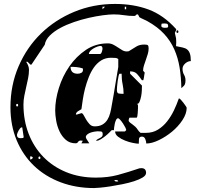

<svg xmlns="http://www.w3.org/2000/svg" viewBox="-20 -767 1039 974"><path d="M140 -440Q140 -439 137 -439Q134 -439 133 -440Q132 -441 126.5 -447Q121 -453 120 -453Q119 -454 117 -454Q114 -454 113 -453Q119 -444 123 -434Q127 -424 127 -413Q127 -391 122.5 -369.5Q118 -348 113 -326Q108 -304 103.5 -281.5Q99 -259 99 -237Q99 -156 125.5 -88Q152 -20 200.5 29.5Q249 79 316.5 106.5Q384 134 466 134Q528 134 578 120.5Q628 107 687 87Q690 86 697 86Q721 86 721 110Q721 123 703.5 133.5Q686 144 659.5 152.5Q633 161 601 167.5Q569 174 539.5 178.5Q510 183 487.5 185Q465 187 457 187Q365 187 287 157.5Q209 128 152.5 74Q96 20 64.5 -55.5Q33 -131 33 -223Q33 -335 74.5 -431Q116 -527 188 -597Q260 -667 356.5 -707Q453 -747 563 -747Q657 -747 733 -719Q809 -691 873 -620Q874 -619 874 -617Q874 -614 873 -613Q873 -612 870 -606.5Q867 -601 867 -600Q867 -598 870 -586.5Q873 -575 873 -573Q873 -571 873.5 -565.5Q874 -560 874 -553.5Q874 -547 873.5 -541.5Q873 -536 873 -533Q892 -529 906.5 -526Q921 -523 930 -515.5Q939 -508 943.5 -494.5Q948 -481 948 -457Q933 -457 919.5 -445Q906 -433 906 -418Q906 -401 913.5 -388Q921 -375 921 -359Q921 -346 917.5 -338.5Q914 -331 900 -320Q899 -376 891 -425Q883 -474 864 -517Q845 -560 812 -595.5Q779 -631 727 -660Q725 -661 719 -664Q713 -667 706 -670Q699 -673 693.5 -676Q688 -679 687 -680Q686 -681 683.5 -687Q681 -693 680 -693Q680 -694 677 -694Q671 -694 669 -690Q667 -686 661 -686Q634 -686 609 -690Q584 -694 557 -694Q535 -694 501.5 -689.5Q468 -685 430.5 -676.5Q393 -668 355 -655Q317 -642 285.5 -625Q254 -608 232.5 -586.5Q211 -565 207 -540ZM500 -733V-720L513 -733ZM620 -733H613V-720H620ZM833 -633Q833 -645 827 -646.5Q821 -648 813 -648L800 -647Q796 -632 802 -629Q808 -626 816 -626Q818 -626 825.5 -626.5Q833 -627 833 -633ZM880 -600Q875 -600 875 -606.5Q875 -613 880 -613Q885 -613 885 -606.5Q885 -600 880 -600ZM890 -267Q892 -267 898 -260.5Q904 -254 910.5 -245.5Q917 -237 922 -229.5Q927 -222 927 -220Q927 -190 905.5 -157.5Q884 -125 852.5 -99Q821 -73 785.5 -56Q750 -39 722 -39Q722 -49 717 -61.5Q712 -74 700 -74Q686 -74 685 -61.5Q684 -49 684 -38Q674 -38 654 -42Q634 -46 614 -54Q594 -62 579 -73.5Q564 -85 564 -100H613Q614 -100 616.5 -102.5Q619 -105 620 -107V-110Q620 -112 615.5 -121Q611 -130 604 -140.5Q597 -151 590 -159Q583 -167 579 -167Q573 -167 569 -159Q565 -151 562.5 -140.5Q560 -130 559 -120Q558 -110 558 -107H547Q543 -103 534 -94Q525 -85 513.5 -76Q502 -67 490.5 -60Q479 -53 470 -53H467Q470 -58 475.5 -61Q481 -64 487 -67Q493 -70 497 -74Q501 -78 501 -86Q501 -99 492.5 -100Q484 -101 474 -101Q470 -101 458 -99Q446 -97 435 -92.5Q424 -88 418 -80Q412 -72 420 -60L433 -40H393L400 -53Q397 -54 390 -54Q380 -54 376 -47Q372 -40 364 -40Q334 -40 314 -57.5Q294 -75 282 -100.5Q270 -126 265 -155Q260 -184 260 -206Q260 -260 278.5 -320Q297 -380 332 -430.5Q367 -481 416 -514Q465 -547 527 -547Q542 -547 554.5 -540.5Q567 -534 578 -526.5Q589 -519 600 -512.5Q611 -506 623 -506Q630 -506 633 -507Q658 -523 673.5 -532Q689 -541 712 -541Q726 -541 730 -537.5Q734 -534 734 -521Q734 -507 729.5 -492.5Q725 -478 720 -463.5Q715 -449 710.5 -435.5Q706 -422 706 -410Q706 -407 707 -407Q707 -406 710 -403.5Q713 -401 713 -400Q714 -400 714 -397Q714 -394 713 -393Q712 -389 711.5 -383.5Q711 -378 710 -373Q709 -367 707 -360H700Q687 -379 675 -392Q663 -405 640 -405V-393L700 -333V-328Q700 -324 699.5 -309Q699 -294 696 -278.5Q693 -263 688 -251Q683 -239 674 -240Q680 -238 680 -231.5Q680 -225 680 -221Q680 -217 679.5 -208.5Q679 -200 678.5 -191.5Q678 -183 676.5 -176.5Q675 -170 673 -170H637L634 -164Q632 -155 633 -153Q636 -148 641 -144Q646 -140 652.5 -135.5Q659 -131 666.5 -124Q674 -117 680 -107Q681 -105 686 -99.5Q691 -94 693 -93H720Q755 -93 781.5 -109.5Q808 -126 828 -151.5Q848 -177 862.5 -207.5Q877 -238 887 -267ZM487 -493Q493 -493 496.5 -504Q500 -515 500 -520Q500 -525 498 -529.5Q496 -534 490 -534Q484 -534 474 -530.5Q464 -527 454.5 -521.5Q445 -516 438 -508.5Q431 -501 431 -493ZM580 -467Q580 -468 575 -470.5Q570 -473 567 -473L543 -474Q515 -474 493.5 -460.5Q472 -447 456.5 -425Q441 -403 430 -375Q419 -347 411.5 -318Q404 -289 400 -261.5Q396 -234 393 -213Q387 -210 376 -203Q365 -196 365 -186Q366 -186 369.5 -186Q373 -186 373 -187Q375 -187 383.5 -190Q392 -193 393 -193Q399 -193 404.5 -182.5Q410 -172 417.5 -159.5Q425 -147 435 -136.5Q445 -126 460 -126Q484 -126 499.5 -135Q515 -144 524.5 -159Q534 -174 539 -193.5Q544 -213 547 -233Q551 -254 556.5 -286.5Q562 -319 567 -350Q572 -381 576 -403.5Q580 -426 580 -427ZM401 -413Q401 -418 400 -420Q384 -425 369 -426.5Q354 -428 338 -428Q338 -393 374 -393Q384 -393 392.5 -397.5Q401 -402 401 -413ZM587 -393Q584 -393 581.5 -381.5Q579 -370 577 -356Q575 -342 574 -329Q573 -316 573 -312Q573 -295 581 -293Q589 -291 607 -291Q607 -317 602 -340Q597 -363 597 -393ZM67 -227Q72 -227 72 -233.5Q72 -240 67 -240Q62 -240 62 -233.5Q62 -227 67 -227ZM93 -120Q93 -121 91 -121Q86 -121 82 -116Q78 -111 74.5 -105Q71 -99 69 -93.5Q67 -88 67 -87Q66 -86 66 -83Q66 -66 83 -66Q84 -66 92.5 -66.5Q101 -67 100 -73ZM133 42Q142 42 147 33Q144 28 140 27Q139 26 137 26Q134 26 133 27ZM180 40Q185 40 185 33.5Q185 27 180 27Q175 27 175 33.5Q175 40 180 40ZM580 153Q578 148 574.5 147Q571 146 567 146Q562 146 560 147Q562 152 565.5 153Q569 154 573 154Q578 154 580 153Z"/></svg>

Font: Genkaimincho
Style: Regular
Weight: 800
Designer: Dr. Ken Lunde (project architect, glyph set definition & overall production); Masataka HATTORI \u670D \u90E8 \u6B63 \u8C
Foundry: Adobe Systems Incorporated
Version: Version 1.00